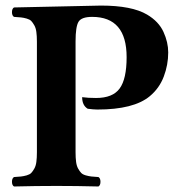

<svg xmlns="http://www.w3.org/2000/svg" viewBox="-20 -674 654 696"><path d="M346.2 -653.8Q458 -653.8 513.2 -621.1Q555.2 -596.2 572.5 -558.6Q589.8 -521 589.8 -483.9Q589.8 -439 573.7 -396.5Q557.6 -354 522.9 -325.2Q464.8 -276.9 333 -276.9Q319.3 -276.9 297.9 -279.8Q277.8 -292 277.8 -321.8Q298.8 -318.8 328.1 -318.8Q388.7 -318.8 413.8 -353.3Q439 -387.7 439 -466.8Q439 -612.8 314 -612.8Q275.4 -612.8 264.6 -595Q253.9 -577.1 253.9 -523.9V-122.1Q253.9 -101.6 255.9 -86.9Q257.8 -72.3 263.4 -62.5Q269 -52.7 274.4 -47.1Q279.8 -41.5 291 -38.3Q302.2 -35.2 311.3 -34.2Q320.3 -33.2 336.9 -32.2Q344.2 -27.8 344.2 -15.1Q344.2 -2.4 336.9 2Q256.8 0 185.1 0Q110.8 0 30.8 2Q23.4 -2.4 23.4 -15.1Q23.4 -27.8 30.8 -32.2Q47.4 -33.2 56.4 -34.2Q65.4 -35.2 76.7 -38.3Q87.9 -41.5 93.3 -47.1Q98.6 -52.7 104.2 -62.5Q109.9 -72.3 111.8 -86.9Q113.8 -101.6 113.8 -122.1V-522.9Q113.8 -543.5 111.8 -558.1Q109.9 -572.8 104.2 -582.5Q98.6 -592.3 93.3 -597.9Q87.9 -603.5 76.7 -606.7Q65.4 -609.9 56.4 -610.8Q47.4 -611.8 30.8 -612.8Q23.4 -617.2 23.4 -629.9Q23.4 -642.6 30.8 -647Q50.8 -647 188.5 -650.4Q326.2 -653.8 346.2 -653.8Z"/></svg>

Font: Linux Libertine G
Style: Bold
Weight: 700
Designer: Philipp H. Poll
Foundry: Philipp H. Poll
Version: Version 5.0.3